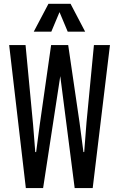

<svg xmlns="http://www.w3.org/2000/svg" viewBox="-20 -963 609 983"><path d="M112.3 0H200.7L288.6 -573.2L362.3 0H454.6L543 -732.4H460.9L422.9 -336.4L411.1 -184.6H407.2L387.2 -335.9L329.1 -732.4H313H268.1H241.7L183.6 -325.2L165 -184.6H160.6L149.4 -324.7L110.8 -732.4H26.9ZM152.8 -800.8H242.7L284.7 -900.9L326.7 -800.8H416L341.3 -943.4H228Z"/></svg>

Font: Antonio
Style: Regular
Weight: 400
Designer: Vernon Adams
Foundry: Vernon Adams
Version: Version 1.002